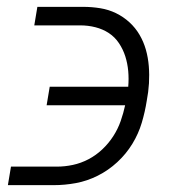

<svg xmlns="http://www.w3.org/2000/svg" viewBox="-20 -540 515 560"><path d="M3 0 12 -54H146Q169 -54 192.5 -59Q216 -64 238 -75.5Q260 -87 278.5 -104.5Q297 -122 310.5 -143Q324 -164 332 -187Q340 -210 345 -233H116L125 -287H354Q356 -310 354 -332.5Q352 -355 345.5 -375.5Q339 -396 327 -414Q315 -432 297.5 -443.5Q280 -455 258.5 -460.5Q237 -466 214 -466H80L89 -520H223Q248 -520 272.5 -516Q297 -512 318.5 -501.5Q340 -491 357.5 -475Q375 -459 387 -438.5Q399 -418 405.5 -395Q412 -372 414 -347Q416 -322 414.5 -297Q413 -272 408 -246Q403 -214 393.5 -182Q384 -150 366 -120.5Q348 -91 322 -67Q296 -43 265 -27.5Q234 -12 201.5 -6Q169 0 137 0Z"/></svg>

Font: Iosevka QP Light
Style: Italic
Weight: 300
Italic angle: -9°
Designer: Belleve Invis
Foundry: Belleve Invis
Version: Version 20.0.0; ttfautohint (v1.8.4)